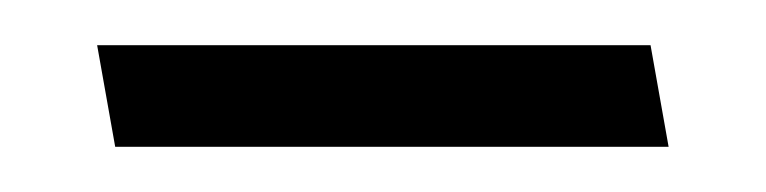

<svg xmlns="http://www.w3.org/2000/svg" viewBox="-20 -315 339 85"><path d="M276 -250H31L23 -295H268Z"/></svg>

Font: Palanquin ExtraLight
Style: Regular
Weight: 275
Designer: Pria Ravichandran
Version: Version 1.001